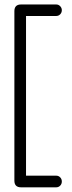

<svg xmlns="http://www.w3.org/2000/svg" viewBox="-20 -727 317 841"><path d="M226.2 42.5Q236.6 42.5 243.7 49.9Q250.8 57.2 250.8 68Q250.8 78.8 243.7 86.1Q236.6 93.5 226.2 93.5H72.2Q43 93.5 43 64.2V-678.1Q43 -707.4 72.2 -707.4H226.2Q236.6 -707.4 243.7 -699.8Q250.8 -692.2 250.8 -682.5Q250.8 -671.8 243.7 -664.4Q236.6 -657 226.2 -657H94V42.5Z"/></svg>

Font: Libertine-Super Thin
Style: Regular
Weight: 100
Designer: Bastien Sozeau
Foundry: NBR — Bastien Sozeau
Version: Version 2.003;gftools[0.9.33]